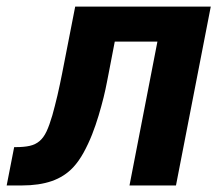

<svg xmlns="http://www.w3.org/2000/svg" viewBox="-57 -567 679 587"><path d="M-13.7 -117.2H-8.8Q16.6 -117.2 33.9 -121.1Q51.3 -125 63.7 -135.5Q76.2 -146 85.2 -165Q94.2 -184.1 103 -214.4Q106.4 -227.1 110.6 -242.9Q114.7 -258.8 118.7 -275.6Q122.6 -292.5 126.2 -309.6Q129.9 -326.7 132.8 -341.8L172.9 -546.9H587.4L481 0H338.9L424.3 -439.9H293.9L275.4 -343.8Q273.4 -335 269.8 -315.2Q266.1 -295.4 259.8 -269.5Q253.4 -243.7 244.6 -214.1Q235.8 -184.6 224.4 -155.5Q212.9 -126.5 198.5 -100.3Q184.1 -74.2 167 -55.7Q140.1 -26.9 101.3 -13.4Q62.5 0 9.8 0H-36.6Z"/></svg>

Font: Hack
Style: Bold Italic
Weight: 700
Italic angle: -11°
Monospace: yes
Designer: Christopher Simpkins
Foundry: Christopher Simpkins
Version: Version 2.017; ttfautohint (v1.4.1) -l 4 -r 80 -G 350 -x 0 -